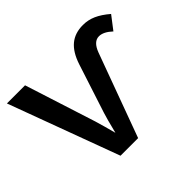

<svg xmlns="http://www.w3.org/2000/svg" viewBox="-156 -912 1126 1126"><g transform="rotate(-45 407.5 -349.0)"><path d="M598.1 -520 407.2 0H261.2L6.8 -688H157.2L298.8 -246.1Q314.5 -194.3 335 -116.2Q359.4 -213.9 370.1 -246.1L469.2 -550.8Q494.1 -626.5 537.4 -662.4Q580.6 -698.2 647 -698.2Q689.5 -698.2 728 -681.2Q766.6 -664.1 810.1 -627L747.1 -544.9Q704.1 -585 667 -585Q622.6 -585 598.1 -520Z"/></g></svg>

Font: Libra Sans Modern
Style: Bold
Weight: 700
Foundry: Stefan Peev, Context Ltd
Version: Version 1.000